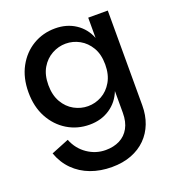

<svg xmlns="http://www.w3.org/2000/svg" viewBox="-147 -675 971 1060"><g transform="rotate(-20 339.0 -144.5)"><path d="M330 269Q263 269 206.5 248Q150 227 109 186Q68 145 47 86L151 44Q174 102 223 135.5Q272 169 330 169Q377 169 412.5 151Q448 133 468 97Q488 61 488 8V-120Q465 -61 414 -27Q363 7 295 7Q223 7 164.5 -28.5Q106 -64 71.5 -127.5Q37 -191 37 -276Q37 -361 71.5 -424.5Q106 -488 164.5 -523Q223 -558 295 -558Q363 -558 414 -524.5Q465 -491 488 -432V-551H603V6Q603 64 584.5 112Q566 160 531 195Q496 230 445.5 249.5Q395 269 330 269ZM321 -92Q364 -92 402 -113Q440 -134 464 -175.5Q488 -217 488 -276Q488 -336 464 -376.5Q440 -417 402 -438Q364 -459 321 -459Q279 -459 240.5 -438Q202 -417 178 -376.5Q154 -336 154 -276Q154 -217 178 -175.5Q202 -134 240.5 -113Q279 -92 321 -92Z"/></g></svg>

Font: Parkinsans Light Medium
Style: Regular
Weight: 500
Version: Version 1.000